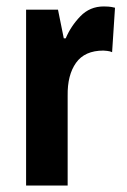

<svg xmlns="http://www.w3.org/2000/svg" viewBox="-20 -669 394 596"><path d="M302 -649Q308 -649 316.5 -648.5Q325 -648 337 -645L328 -507Q322 -510 312.5 -511Q303 -512 301 -512Q243 -512 216 -474Q189 -436 190 -372V-93H61V-639H160L178 -550H184Q200 -588 229.5 -618.5Q259 -649 302 -649Z"/></svg>

Font: Noto Sans Kannada UI ExtraCondensed
Style: Bold
Weight: 700
Width: 2
Designer: Jelle Bosma - Monotype Design Team
Foundry: Monotype Imaging Inc.
Version: Version 2.005; ttfautohint (v1.8.4.7-5d5b)